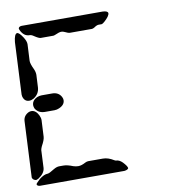

<svg xmlns="http://www.w3.org/2000/svg" viewBox="-84 -834 818 908"><g transform="rotate(-10 325.0 -380.0)"><path d="M80 -760H470Q494 -759 495 -748Q495 -734 469 -711Q460 -703 455 -702H440Q431 -702 417 -692Q410 -688 405 -688H300Q292 -688 276 -696Q268 -700 260 -700Q250 -700 228 -690Q223 -688 220 -688H160Q151 -688 130 -702Q119 -710 110 -710Q82 -710 67 -743Q65 -748 65 -750Q67 -759 80 -760ZM24 -440 36 -690Q40 -728 53 -730Q64 -730 81 -703Q93 -684 93 -670L89 -590Q89 -576 102 -549Q109 -534 109 -520L106 -460Q104 -428 76 -411Q65 -405 55 -405Q32 -405 25 -431Q24 -435 24 -440ZM3 -45 16 -315Q18 -340 42 -352Q49 -355 55 -355Q77 -355 90 -328Q96 -316 96 -305L92 -225Q91 -210 76 -183Q71 -172 70 -165L66 -80Q64 -55 34 -35Q25 -30 21 -30Q6 -33 3 -45ZM440 0H35Q21 -1 20 -10Q20 -13 37 -29Q39 -31 40 -32Q63 -50 80 -50Q88 -50 113 -66Q128 -75 140 -75H160Q179 -75 206 -64Q218 -60 230 -60Q245 -60 265 -71Q273 -75 280 -75H350Q375 -75 402 -58Q407 -55 410 -55Q425 -55 440 -40Q459 -20 460 -10Q457 -2 440 0ZM165 -340H119Q88 -340 73 -364Q69 -373 69 -380Q69 -404 96 -416Q107 -420 117 -420H167Q198 -420 211 -395Q215 -387 215 -380Q215 -357 187 -345Q176 -340 165 -340Z"/></g></svg>

Font: Segment14
Style: Regular
Weight: 400
Monospace: yes
Designer: Paul Flo Williams
Foundry: His Deeds Are Dust
Version: Version 1.002